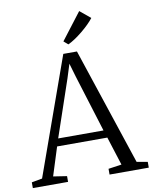

<svg xmlns="http://www.w3.org/2000/svg" viewBox="-109 -1059 902 1135"><g transform="rotate(-10 342.0 -491.5)"><path d="M58 -46 309.5 -750H391.5L625.5 -46L690.5 -34.5V0H455V-34.5L534.5 -46L480 -217.5H178.5L124.5 -47L206 -34.5V0H-5.5V-34.5ZM465 -263 358.5 -606 335 -686.5 309 -604 193 -263ZM348.5 -800.5 323 -822.5 446 -983 509.5 -930.5Q497.5 -914.5 478 -895.2Q458.5 -876 435.5 -857.2Q412.5 -838.5 390 -823.5Q367.5 -808.5 349.5 -800.5Z"/></g></svg>

Font: Merriweather 60pt Light
Style: Regular
Weight: 300
Version: Version 2.100